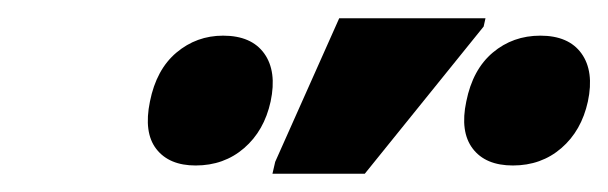

<svg xmlns="http://www.w3.org/2000/svg" viewBox="-20 -796 665 210"><path d="M278 -606 281 -619 351 -776H511L509 -767L379 -606ZM194 -615Q165 -615 151 -633Q137 -651 144 -685Q151 -720 173 -738.5Q195 -757 224 -757Q255 -757 269 -737.5Q283 -718 276 -685Q269 -653 247 -634Q225 -615 194 -615ZM541 -615Q511 -615 497 -633.5Q483 -652 490 -685Q497 -720 519 -738.5Q541 -757 571 -757Q602 -757 616 -737.5Q630 -718 623 -685Q616 -653 594 -634Q572 -615 541 -615Z"/></svg>

Font: Noto Sans ExtraCondensed ExtraBold
Style: Italic
Weight: 800
Width: 2
Italic angle: -12°
Designer: Monotype Design Team
Foundry: Monotype Imaging Inc.
Version: Version 2.013; ttfautohint (v1.8.4.7-5d5b)